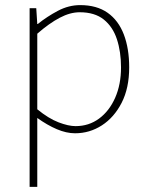

<svg xmlns="http://www.w3.org/2000/svg" viewBox="-20 -510 580 752"><path d="M96 222V-478H122L126 -416H128Q164 -445 206.5 -467.5Q249 -490 294 -490Q359 -490 401.5 -460Q444 -430 465 -375Q486 -320 486 -246Q486 -165 456.5 -107.5Q427 -50 379 -19Q331 12 274 12Q240 12 202.5 -4Q165 -20 126 -48V42V222ZM276 -16Q328 -16 368 -45.5Q408 -75 431 -127Q454 -179 454 -246Q454 -307 438 -356Q422 -405 386.5 -433.5Q351 -462 292 -462Q255 -462 214 -440.5Q173 -419 126 -378V-82Q170 -46 209 -31Q248 -16 276 -16Z"/></svg>

Font: Source Sans 3
Style: Regular
Weight: 200
Designer: Paul D. Hunt
Foundry: Adobe
Version: Version 3.046;hotconv 1.0.118;makeotfexe 2.5.65603